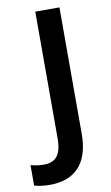

<svg xmlns="http://www.w3.org/2000/svg" viewBox="-175 -764 587 1017"><g transform="rotate(-10 118.5 -255.5)"><path d="M9 203C135 203 221 134 221 -34V-714H91V-31C91 69 48 92 -4 92C-31 92 -54 88 -75 82V192C-55 198 -28 203 9 203Z"/></g></svg>

Font: Noto Sans Thaana SemiBold
Style: Regular
Weight: 600
Designer: David Williams
Foundry: Google Inc.
Version: Version 3.001